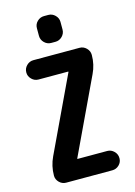

<svg xmlns="http://www.w3.org/2000/svg" viewBox="-140 -1033 780 1106"><g transform="rotate(-15 250.0 -480.0)"><path d="M237.3 -960H262.7Q286.1 -960 303.2 -942.9Q320.3 -925.8 320.3 -903.3V-857.4Q320.3 -834 303.2 -816.9Q286.1 -799.8 262.7 -799.8H237.3Q213.9 -799.8 196.8 -816.9Q179.7 -834 179.7 -857.4V-903.3Q179.7 -926.8 196.8 -943.4Q213.9 -960 237.3 -960ZM387.7 -730.5Q411.1 -730.5 428.2 -713.4Q445.3 -696.3 445.3 -672.9V-671.9Q445.3 -615.2 420.9 -564.5L210 -118.2V-116.2Q210 -115.2 210.9 -115.2H387.7Q411.1 -115.2 428.2 -98.1Q445.3 -81.1 445.3 -57.6V-56.6Q445.3 -33.2 428.2 -16.6Q411.1 0 387.7 0H112.3Q88.9 0 71.8 -17.1Q54.7 -34.2 54.7 -56.6V-57.6Q54.7 -114.3 79.1 -166L290 -612.3V-614.3Q290 -615.2 289.1 -615.2H112.3Q88.9 -615.2 71.8 -632.3Q54.7 -649.4 54.7 -671.9V-672.9Q54.7 -696.3 71.8 -713.4Q88.9 -730.5 112.3 -730.5Z"/></g></svg>

Font: Rounded Mgen+ 1m bold
Style: Bold
Weight: 700
Designer: [Source Han Sans]
Ryoko NISHIZUKA  (kana & ideographs); Paul D. Hunt (Latin, Greek & Cyrillic); Wenlong ZHANG  (bopomofo
Version: Version 1.059.20150602